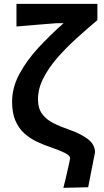

<svg xmlns="http://www.w3.org/2000/svg" viewBox="-20 -752 526 968"><path d="M299.5 195Q304 177.5 309.8 153.5Q315.5 129.5 320.8 105.8Q326 82 329.8 65.2Q333.5 48.5 333.5 45.5Q333.5 32 306.2 18.5Q279 5 236 -9.5Q200 -21.5 165.2 -38Q130.5 -54.5 102.2 -80Q74 -105.5 57.5 -144.2Q41 -183 41 -239Q41 -311 78 -379.5Q115 -448 174.2 -512Q233.5 -576 300.5 -635H264Q227 -632 170.2 -627.5Q113.5 -623 63 -618.5V-732.5H471V-650.5Q417.5 -605.5 364.5 -557.5Q311.5 -509.5 267.8 -459Q224 -408.5 197.8 -356.2Q171.5 -304 171.5 -251.5Q171.5 -206 192.5 -177.5Q213.5 -149 249.5 -131Q285.5 -113 329.5 -98Q387 -78 423 -50.8Q459 -23.5 459 16.5Q449.5 64.5 439.8 113.8Q430 163 424.5 192Z"/></svg>

Font: Commissioner Loud SemiBold
Style: Regular
Weight: 600
Designer: Kostas Bartsokas
Foundry: Kostas Bartsokas
Version: Version 1.000; ttfautohint (v1.8.3)